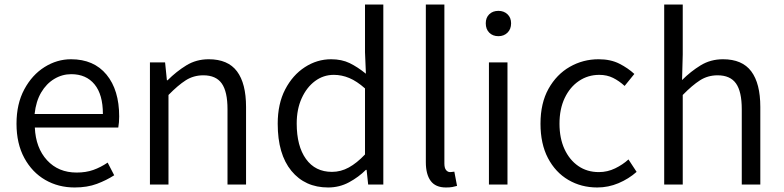

<svg xmlns="http://www.w3.org/2000/svg" viewBox="-20 -816 3465 849"><path d="M310 13Q238 13 180 -20.5Q122 -54 87.5 -117.5Q53 -181 53 -269Q53 -357 87.5 -421Q122 -485 177 -519.5Q232 -554 294 -554Q395 -554 451 -486Q507 -418 507 -301Q507 -288 506 -275.5Q505 -263 503 -252H134Q138 -162 188 -107.5Q238 -53 319 -53Q360 -53 392.5 -64.5Q425 -76 456 -97L485 -41Q451 -19 408.5 -3Q366 13 310 13ZM133 -312H435Q435 -398 398 -443Q361 -488 295 -488Q255 -488 220 -467Q185 -446 162 -407Q139 -368 133 -312Z M643 0V-540H710L718 -461H721Q760 -500 804 -527Q848 -554 903 -554Q988 -554 1028 -500.5Q1068 -447 1068 -343V0H986V-333Q986 -411 960.5 -447Q935 -483 879 -483Q836 -483 801.5 -461Q767 -439 725 -396V0Z M1431 13Q1329 13 1268.5 -60.5Q1208 -134 1208 -269Q1208 -357 1241 -420.5Q1274 -484 1328 -519Q1382 -554 1444 -554Q1491 -554 1526 -537Q1561 -520 1598 -490L1594 -585V-796H1675V0H1608L1601 -65H1598Q1566 -33 1523.5 -10Q1481 13 1431 13ZM1448 -56Q1487 -56 1522.5 -75.5Q1558 -95 1594 -133V-425Q1558 -457 1524.5 -471Q1491 -485 1456 -485Q1410 -485 1373 -457.5Q1336 -430 1314 -381.5Q1292 -333 1292 -270Q1292 -170 1333 -113Q1374 -56 1448 -56Z M1952 13Q1906 13 1884.5 -16Q1863 -45 1863 -99V-796H1945V-93Q1945 -73 1952.5 -64Q1960 -55 1970 -55Q1973 -55 1977 -55.5Q1981 -56 1989 -57L2001 6Q1991 9 1980 11Q1969 13 1952 13Z M2142 0V-540H2224V0ZM2184 -656Q2159 -656 2143.5 -671.5Q2128 -687 2128 -713Q2128 -738 2143.5 -753Q2159 -768 2184 -768Q2208 -768 2224 -753Q2240 -738 2240 -713Q2240 -687 2224 -671.5Q2208 -656 2184 -656Z M2621 13Q2550 13 2493 -20.5Q2436 -54 2403 -117Q2370 -180 2370 -269Q2370 -360 2405.5 -423.5Q2441 -487 2499.5 -520.5Q2558 -554 2627 -554Q2680 -554 2718.5 -534.5Q2757 -515 2785 -489L2742 -436Q2718 -458 2691 -471.5Q2664 -485 2630 -485Q2580 -485 2540 -458Q2500 -431 2477 -382.5Q2454 -334 2454 -269Q2454 -205 2476 -157Q2498 -109 2537 -82Q2576 -55 2628 -55Q2666 -55 2700 -71.5Q2734 -88 2759 -111L2795 -56Q2760 -25 2715 -6Q2670 13 2621 13Z M2917 0V-796H2999V-575L2996 -462Q3034 -500 3078 -527Q3122 -554 3177 -554Q3262 -554 3302 -500.5Q3342 -447 3342 -343V0H3260V-333Q3260 -411 3234.5 -447Q3209 -483 3153 -483Q3110 -483 3075.5 -461Q3041 -439 2999 -396V0Z"/></svg>

Font: Source Han Sans SC Normal
Style: Regular
Weight: 350
Designer: Ryoko NISHIZUKA 西塚涼子 (kana, bopomofo & ideographs); Paul D. Hunt (Latin, Greek & Cyrillic); Sandoll Communications 산돌커뮤니
Foundry: Adobe
Version: Version 2.004;hotconv 1.0.118;makeotfexe 2.5.65603